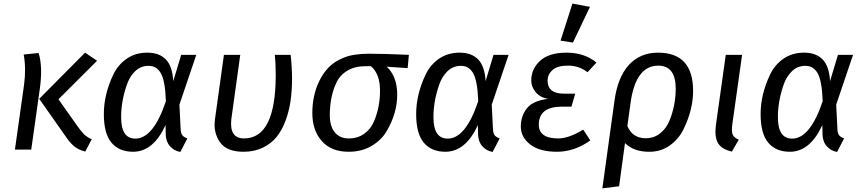

<svg xmlns="http://www.w3.org/2000/svg" viewBox="-20 -832 4793 1068"><path d="M111.8 -528.8 194.8 -537.1Q218.8 -460 201.2 -335.9L153.8 0H63L113.8 -359.9Q126 -451.7 111.8 -528.8ZM520 -494.1 305.2 -279.8 411.1 -129.9Q433.1 -99.1 448.2 -84.5Q463.4 -69.8 490.2 -57.1L454.1 11.2Q415 1 391.1 -19.5Q367.2 -40 346.2 -71.8L198.2 -282.2L453.1 -539.1Z M684.6 -357.9Q653.3 -266.1 653.8 -179.2Q653.8 -61 732.9 -61Q833 -61 902.8 -269Q898.9 -381.8 875.2 -423.8Q851.6 -465.8 807.1 -465.8Q762.7 -465.8 731.4 -435.5Q700.2 -405.3 684.6 -357.9ZM943.8 -380.9 987.8 -526.9H1071.8L978 -250L984.9 -112.8Q985.8 -91.8 993.4 -80.8Q1001 -69.8 1022 -62L982.9 13.2Q948.7 7.3 925.8 -18.3Q902.8 -43.9 901.9 -85L900.9 -136.2Q833 11.7 720.7 12.2Q642.6 12.2 600.1 -38.3Q557.6 -88.9 557.6 -197.5Q557.6 -306.2 609.9 -416.5Q635.7 -471.2 684.3 -505.1Q732.9 -539.1 799.3 -539.1Q865.7 -539.1 902.3 -501.5Q939 -463.9 943.8 -380.9Z M1334.5 12.2Q1240.2 12.2 1202.9 -42Q1165.5 -96.2 1175.8 -168.9L1225.6 -526.9H1316.4L1266.6 -168Q1255.4 -62 1337.4 -62Q1513.2 -62 1513.7 -413.1Q1513.7 -478 1508.8 -526.9H1596.7Q1604.5 -457 1604.5 -393.6Q1604.5 -330.1 1596.4 -272.5Q1588.4 -214.8 1568.6 -161.4Q1548.8 -107.9 1518.8 -70.6Q1488.8 -33.2 1441.7 -10.5Q1394.5 12.2 1334.5 12.2Z M2013.7 -463.9Q1954.6 -463.9 1913.1 -439.5Q1871.6 -415 1851.6 -373Q1815.4 -297.4 1814.5 -194.8Q1814 -129.9 1842.3 -95.7Q1870.6 -61.5 1920.4 -62Q1970.2 -62 2006.3 -88.4Q2042.5 -114.3 2060.5 -157.2Q2093.8 -235.4 2093.8 -327.6Q2094.2 -419.9 2043.5 -463.9ZM2254.4 -526.9 2247.6 -453.1 2131.3 -460.9Q2189.5 -406.7 2189.5 -305.2Q2189.5 -203.6 2131.8 -104Q2102.5 -53.2 2047.4 -20.5Q1992.2 12.2 1919.4 12.2Q1822.8 12.2 1770 -47.4Q1717.3 -106.9 1717.3 -203.1Q1717.3 -299.3 1754.4 -377.9Q1775.4 -422.9 1807.6 -456.5Q1839.4 -490.2 1893.1 -511.7Q1946.8 -533.2 2032.7 -533.2Q2118.7 -533.2 2254.4 -526.9Z M2421.9 -357.9Q2390.6 -266.1 2391.1 -179.2Q2391.1 -61 2470.2 -61Q2570.3 -61 2640.1 -269Q2636.2 -381.8 2612.5 -423.8Q2588.9 -465.8 2544.4 -465.8Q2500 -465.8 2468.8 -435.5Q2437.5 -405.3 2421.9 -357.9ZM2681.2 -380.9 2725.1 -526.9H2809.1L2715.3 -250L2722.2 -112.8Q2723.1 -91.8 2730.7 -80.8Q2738.3 -69.8 2759.3 -62L2720.2 13.2Q2686 7.3 2663.1 -18.3Q2640.1 -43.9 2639.2 -85L2638.2 -136.2Q2570.3 11.7 2458 12.2Q2379.9 12.2 2337.4 -38.3Q2294.9 -88.9 2294.9 -197.5Q2294.9 -306.2 2347.2 -416.5Q2373 -471.2 2421.6 -505.1Q2470.2 -539.1 2536.6 -539.1Q2603 -539.1 2639.6 -501.5Q2676.3 -463.9 2681.2 -380.9Z M2977.1 -138.2Q2977.1 -62 3085.4 -62Q3143.1 -62 3224.1 -110.8L3263.7 -50.8Q3174.8 12.2 3078.4 12.2Q2981.9 12.2 2929.4 -28.3Q2877 -68.8 2877 -127.9Q2877 -187 2910.9 -229.5Q2944.8 -272 3028.8 -282.2Q2984.9 -289.1 2960 -319.1Q2935.1 -349.1 2935.1 -384.8Q2935.1 -447.8 2983.9 -493.4Q3032.7 -539.1 3131.8 -539.1Q3231 -539.1 3297.9 -483.9L3248 -430.2Q3200.2 -467.3 3139.6 -467Q3079.1 -466.8 3052.5 -441.9Q3025.9 -417 3025.9 -384.8Q3025.9 -310.5 3117.7 -311H3179.7L3158.7 -238.8H3106Q2977.1 -238.8 2977.1 -138.2ZM3261.7 -793.9 3167 -595.2 3098.1 -606 3164.1 -812Z M3641.6 -466.8Q3514.6 -466.8 3486.8 -254.9L3469.7 -130.9Q3498.5 -63 3571.8 -63Q3617.2 -63 3651.4 -89.8Q3685.5 -116.2 3703.6 -160.2Q3737.8 -242.7 3738.8 -337.9Q3738.8 -466.8 3641.6 -466.8ZM3781.7 -112.3Q3754.9 -57.6 3705.1 -22.5Q3655.3 12.7 3590.8 12.2Q3504.9 12.2 3456.5 -36.1L3423.8 204.1L3330.6 215.8L3398.4 -273.9Q3416.5 -404.3 3479 -471.7Q3541.5 -539.1 3640.1 -539.1Q3738.8 -539.1 3787.1 -485.4Q3835.4 -431.6 3835.4 -326.7Q3835.4 -221.7 3781.7 -112.3Z M4107.9 -526.9 4053.2 -138.2Q4048.3 -100.1 4055.7 -83Q4063 -65.9 4089.4 -55.2L4051.3 11.2Q3993.2 -2 3973.6 -36.4Q3954.1 -70.8 3961.9 -133.8L4017.1 -526.9Z M4337.9 -357.9Q4306.6 -266.1 4307.1 -179.2Q4307.1 -61 4386.2 -61Q4486.3 -61 4556.2 -269Q4552.2 -381.8 4528.6 -423.8Q4504.9 -465.8 4460.4 -465.8Q4416 -465.8 4384.8 -435.5Q4353.5 -405.3 4337.9 -357.9ZM4597.2 -380.9 4641.1 -526.9H4725.1L4631.3 -250L4638.2 -112.8Q4639.2 -91.8 4646.7 -80.8Q4654.3 -69.8 4675.3 -62L4636.2 13.2Q4602.1 7.3 4579.1 -18.3Q4556.2 -43.9 4555.2 -85L4554.2 -136.2Q4486.3 11.7 4374 12.2Q4295.9 12.2 4253.4 -38.3Q4210.9 -88.9 4210.9 -197.5Q4210.9 -306.2 4263.2 -416.5Q4289.1 -471.2 4337.6 -505.1Q4386.2 -539.1 4452.6 -539.1Q4519 -539.1 4555.7 -501.5Q4592.3 -463.9 4597.2 -380.9Z"/></svg>

Font: FiraSans-Italic
Style: Italic
Weight: 400
Italic angle: -8°
Designer: Carrois Corporate & Edenspiekermann AG
Foundry: Carrois Corporate GbR & Edenspiekermann AG
Version: Version 3.106;PS 003.106;hotconv 1.0.70;makeotf.lib2.5.58329